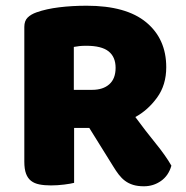

<svg xmlns="http://www.w3.org/2000/svg" viewBox="-20 -643 649 671"><path d="M239 -196V-4Q228 -1 204.5 2Q181 5 158 5Q135 5 117.5 1.5Q100 -2 88.5 -11Q77 -20 71 -36Q65 -52 65 -78V-549Q65 -570 76.5 -581.5Q88 -593 108 -600Q142 -612 187 -617.5Q232 -623 283 -623Q421 -623 491 -565Q561 -507 561 -408Q561 -346 529 -302Q497 -258 453 -234Q489 -185 524 -142Q559 -99 579 -64Q569 -29 542.5 -10.5Q516 8 483 8Q461 8 445 3Q429 -2 417 -11Q405 -20 395 -33Q385 -46 376 -61L292 -196ZM302 -329Q340 -329 362 -348.5Q384 -368 384 -406Q384 -444 359.5 -463.5Q335 -483 282 -483Q267 -483 258 -482Q249 -481 238 -479V-329Z"/></svg>

Font: Baloo Da
Style: Regular
Weight: 400
Designer: Noopur Datye and Ek Type
Foundry: Ek Type
Version: Version 1.443;PS 1.000;hotconv 16.6.51;makeotf.lib2.5.65220;